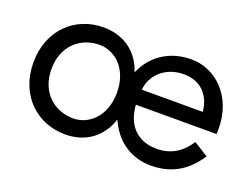

<svg xmlns="http://www.w3.org/2000/svg" viewBox="-81 -635 1061 810"><g transform="rotate(20 450.0 -230.0)"><path d="M35 -230C35 -82 139 10 263 10C347 10 409 -30 442 -102C445 -109 447 -117 450 -124C453 -118 456 -112 459 -107C496 -34 565 10 648 10C748 10 811 -37 857 -107L792 -148C761 -99 715 -65 648 -65C588 -65 543 -91 519 -140C510 -160 504 -183 502 -210H864C865 -218 865 -226 865 -234C865 -379 767 -470 658 -470C579 -470 514 -436 474 -379C465 -366 457 -351 450 -336C447 -344 445 -352 442 -359C409 -430 347 -470 263 -470C139 -470 35 -379 35 -230ZM504 -278C506 -299 512 -318 523 -335C548 -376 595 -400 648 -400C708 -400 746 -372 766 -327C772 -312 776 -295 778 -278ZM116 -230C116 -336 189 -395 273 -395C343 -395 410 -336 410 -230C410 -124 343 -65 273 -65C189 -65 116 -124 116 -230Z"/></g></svg>

Font: Jost
Style: Regular
Weight: 400
Version: Version 3.710